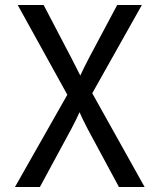

<svg xmlns="http://www.w3.org/2000/svg" viewBox="-20 -570 640 770"><path d="M40 180 250 -190 51 -550H155L268 -334Q277 -317 286.5 -297.5Q296 -278 302 -267Q307 -278 316.5 -297.5Q326 -317 335 -334L450 -550H549L350 -196L560 180H457L332 -52Q323 -69 313.5 -88.5Q304 -108 299 -120Q294 -108 284.5 -89Q275 -70 266 -53L140 180Z"/></svg>

Font: JetBrains Mono Zero
Style: Regular-Zero
Weight: 400
Designer: Philipp Nurullin, Konstantin Bulenkov
Foundry: JetBrains
Version: Version 2.211